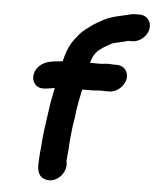

<svg xmlns="http://www.w3.org/2000/svg" viewBox="-61 -801 843 1044"><g transform="rotate(5 360.0 -279.5)"><path d="M411.2 -316.5H440.2C457.6 -316.5 472 -319.4 485.2 -319.5C491.5 -318.9 499.9 -318.5 506.6 -318.5H529.6C569.9 -318.5 610 -353.2 618 -393C626 -433 599.2 -466.5 559.1 -466.5H536.1C532.1 -466.5 527.6 -466.8 522.9 -467.4C505.2 -469.7 485.6 -464.5 469.7 -464.5H442.1C433.9 -465 423.5 -464.9 413.1 -464.1C413.2 -464.4 413.3 -464.7 413.3 -465C419.2 -494.5 430.2 -511.4 446 -529.8C452.6 -536.6 462.5 -543.4 474.1 -551.4C488 -561.7 506.2 -570.1 524.4 -580.6C546.2 -587.2 579.8 -592.7 609.1 -601.5H630.1C670.1 -601.5 710.3 -635 718.3 -675C726.2 -714.8 699.9 -749.5 659.6 -749.5H635.6C614.9 -749.5 595.9 -743 579.5 -739.1C536.9 -729 502.6 -723.5 463.9 -702.7C441 -690.5 423.6 -681.3 401.6 -665.4C380.4 -649 358.3 -635.4 339.6 -612.6L318.3 -586.3C297.2 -558.7 284.8 -532.6 273.8 -497.3L267.4 -475.1C266 -470.3 264.8 -465.8 263.6 -460.5C258.3 -459.7 248.4 -458.5 247.5 -458.5C247.2 -458.5 246.7 -458.5 246.3 -458.4C208.5 -454.7 165 -451.3 135.7 -419.9C102.6 -384.3 105.9 -338.8 131.4 -316.9C154.4 -297.1 182.9 -304 209.3 -307.6L221.9 -309.7C223 -309.8 224.9 -310.5 226 -310.5C228.6 -310.5 230.7 -311 233.6 -311.3L219 -238C216.3 -224.4 214.2 -210.2 212.9 -197C203 -126.7 190.4 -50.8 187.7 14.7C185.5 38.3 182.8 53.5 182.3 76.9C179.5 119 176.6 165.2 214.7 183.9C275.6 213.8 349.1 145.9 331.5 78.5C335.5 38.3 338.4 0.4 340.9 -42.4L345.6 -86.1C347.1 -99.9 348 -112.7 350.5 -125C358.4 -164.6 359.5 -200.1 367 -238L382.6 -315.9C392.8 -316.5 403.4 -316.5 411.2 -316.5Z"/></g></svg>

Font: Smoothie
Style: SeBdIt
Weight: 600
Foundry: Cannot Into Space Fonts
Version: Version 0.8